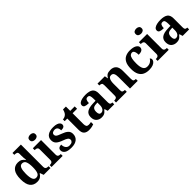

<svg xmlns="http://www.w3.org/2000/svg" viewBox="375 -2324 3888 3888"><g transform="rotate(-45 2319.0 -380.0)"><path d="M250 10Q152 10 99 -56.5Q46 -123 46 -267Q46 -412 98.5 -480Q151 -548 248 -548Q304 -548 340 -525.5Q376 -503 397 -468H404Q400 -496 398 -531Q396 -566 396 -590V-645Q396 -686 372 -696.5Q348 -707 315 -707H307V-760H548V-123Q548 -93 559.5 -78Q571 -63 590 -58Q609 -53 631 -53H635V0H441L413 -78H404Q382 -38 345.5 -14Q309 10 250 10ZM293 -65Q352 -65 374 -115.5Q396 -166 396 -269Q396 -368 374 -421Q352 -474 293 -474Q243 -474 221.5 -421Q200 -368 200 -268Q200 -166 221.5 -115.5Q243 -65 293 -65Z M820 -626Q784 -626 759.5 -643.5Q735 -661 735 -698Q735 -736 759.5 -753Q784 -770 820 -770Q855 -770 880.5 -753Q906 -736 906 -698Q906 -661 880.5 -643.5Q855 -626 820 -626ZM666 0V-53H678Q693 -53 709.5 -57.5Q726 -62 737.5 -76Q749 -90 749 -118V-422Q749 -449 737 -462Q725 -475 708.5 -479Q692 -483 678 -483H666V-536H901V-118Q901 -90 912.5 -76Q924 -62 941 -57.5Q958 -53 972 -53H984V0Z M1232 10Q1123 10 1077 -23.5Q1031 -57 1031 -107Q1031 -140 1047 -156Q1063 -172 1085 -177.5Q1107 -183 1124 -183Q1124 -121 1153.5 -85Q1183 -49 1232 -49Q1284 -49 1307.5 -69Q1331 -89 1331 -117Q1331 -150 1305 -171Q1279 -192 1208 -217Q1127 -245 1084 -283.5Q1041 -322 1041 -389Q1041 -469 1100 -508.5Q1159 -548 1256 -548Q1319 -548 1357.5 -534.5Q1396 -521 1413.5 -499.5Q1431 -478 1431 -455Q1431 -421 1407.5 -403.5Q1384 -386 1329 -386Q1329 -436 1307 -463.5Q1285 -491 1241 -491Q1209 -491 1184.5 -475.5Q1160 -460 1160 -429Q1160 -408 1171.5 -392Q1183 -376 1213 -361Q1243 -346 1297 -327Q1364 -304 1406.5 -266.5Q1449 -229 1449 -166Q1449 -83 1392.5 -36.5Q1336 10 1232 10Z M1732 10Q1665 10 1625 -25Q1585 -60 1585 -148V-468H1510V-519Q1542 -519 1567.5 -532Q1593 -545 1608 -561Q1639 -594 1654 -660H1737V-536H1865V-468H1737V-158Q1737 -113 1752.5 -92Q1768 -71 1803 -71Q1823 -71 1840.5 -73.5Q1858 -76 1874 -80V-15Q1858 -8 1821.5 1Q1785 10 1732 10Z M2096 10Q2030 10 1984.5 -30Q1939 -70 1939 -153Q1939 -234 1995 -273Q2051 -312 2163 -316L2245 -319V-374Q2245 -424 2234.5 -456Q2224 -488 2183 -488Q2145 -488 2130.5 -457.5Q2116 -427 2116 -380Q2049 -380 2015 -395Q1981 -410 1981 -447Q1981 -484 2009 -506Q2037 -528 2084 -538.5Q2131 -549 2187 -549Q2292 -549 2344.5 -511Q2397 -473 2397 -379V-124Q2397 -83 2410 -68Q2423 -53 2457 -53H2461V0H2275L2254 -69H2245Q2223 -42 2203.5 -24.5Q2184 -7 2159 1.5Q2134 10 2096 10ZM2151 -63Q2194 -63 2219.5 -98Q2245 -133 2245 -191V-266L2200 -263Q2140 -260 2117 -231.5Q2094 -203 2094 -149Q2094 -63 2151 -63Z M2513 0V-53H2515Q2549 -53 2571 -65Q2593 -77 2593 -122V-418Q2593 -460 2573.5 -471.5Q2554 -483 2521 -483H2518V-536H2728L2741 -465H2746Q2766 -503 2789.5 -520.5Q2813 -538 2840.5 -543.5Q2868 -549 2899 -549Q2976 -549 3020 -503Q3064 -457 3064 -356V-124Q3064 -78 3080.5 -65.5Q3097 -53 3131 -53H3134V0H2912V-329Q2912 -394 2894 -429Q2876 -464 2832 -464Q2799 -464 2780 -442.5Q2761 -421 2753 -385.5Q2745 -350 2745 -309V-118Q2745 -76 2764.5 -64.5Q2784 -53 2817 -53H2820V0Z M3455 10Q3382 10 3326 -16.5Q3270 -43 3238.5 -103.5Q3207 -164 3207 -266Q3207 -374 3239.5 -435.5Q3272 -497 3327.5 -523Q3383 -549 3452 -549Q3549 -549 3599.5 -518.5Q3650 -488 3650 -444Q3650 -423 3639.5 -403.5Q3629 -384 3601 -371.5Q3573 -359 3521 -359Q3521 -394 3515 -423Q3509 -452 3495 -470Q3481 -488 3456 -488Q3427 -488 3405.5 -468.5Q3384 -449 3372.5 -401Q3361 -353 3361 -267Q3361 -166 3389 -115.5Q3417 -65 3480 -65Q3532 -65 3570 -88.5Q3608 -112 3625 -146Q3637 -139 3643 -126.5Q3649 -114 3649 -100Q3649 -75 3628.5 -49.5Q3608 -24 3565.5 -7Q3523 10 3455 10Z M3858 -626Q3822 -626 3797.5 -643.5Q3773 -661 3773 -698Q3773 -736 3797.5 -753Q3822 -770 3858 -770Q3893 -770 3918.5 -753Q3944 -736 3944 -698Q3944 -661 3918.5 -643.5Q3893 -626 3858 -626ZM3704 0V-53H3716Q3731 -53 3747.5 -57.5Q3764 -62 3775.5 -76Q3787 -90 3787 -118V-422Q3787 -449 3775 -462Q3763 -475 3746.5 -479Q3730 -483 3716 -483H3704V-536H3939V-118Q3939 -90 3950.5 -76Q3962 -62 3979 -57.5Q3996 -53 4010 -53H4022V0Z M4241 10Q4175 10 4129.5 -30Q4084 -70 4084 -153Q4084 -234 4140 -273Q4196 -312 4308 -316L4390 -319V-374Q4390 -424 4379.5 -456Q4369 -488 4328 -488Q4290 -488 4275.5 -457.5Q4261 -427 4261 -380Q4194 -380 4160 -395Q4126 -410 4126 -447Q4126 -484 4154 -506Q4182 -528 4229 -538.5Q4276 -549 4332 -549Q4437 -549 4489.5 -511Q4542 -473 4542 -379V-124Q4542 -83 4555 -68Q4568 -53 4602 -53H4606V0H4420L4399 -69H4390Q4368 -42 4348.5 -24.5Q4329 -7 4304 1.5Q4279 10 4241 10ZM4296 -63Q4339 -63 4364.5 -98Q4390 -133 4390 -191V-266L4345 -263Q4285 -260 4262 -231.5Q4239 -203 4239 -149Q4239 -63 4296 -63Z"/></g></svg>

Font: Noto Serif Bengali
Style: Bold
Weight: 700
Designer: Juan Bruce, Universal Thirst, Indian Type Foundry and the Monotype Design Team.
Foundry: Monotype Imaging Inc.
Version: Version 2.003; ttfautohint (v1.8.4.7-5d5b)